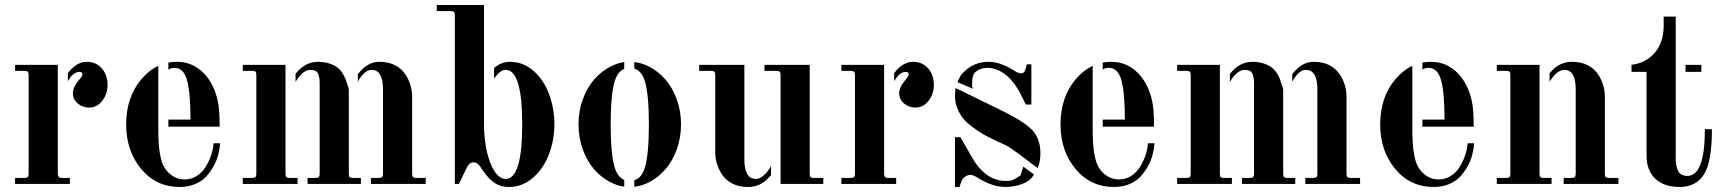

<svg xmlns="http://www.w3.org/2000/svg" viewBox="-20 -732 6856 764"><path d="M210 -40V-474H40V-450H78C84 -450 88.2 -448.8 90.5 -446.5C92.8 -444.2 94 -440 94 -434V-40C94 -34 92.8 -29.8 90.5 -27.5C88.2 -25.2 84 -24 78 -24H40V0H258V-24H226C220 -24 216 -25.3 214 -28C212 -29.3 210.7 -33.3 210 -40ZM250 -441V-409L256 -418C268 -436.7 281.7 -446 297 -446C304.3 -446 308 -442.7 308 -436C308 -431.3 303.3 -423.7 294 -413C278 -394.3 270 -377 270 -361C270 -345 276.3 -331.5 289 -320.5C301.7 -309.5 317 -304 335 -304C355.7 -304 373 -313 387 -331C401 -349 408 -370 408 -394C408 -420.7 400.3 -442.7 385 -460C369.7 -477.3 350 -486 326 -486C302 -486 280 -475 260 -453ZM250 -409ZM210 -474ZM250 -441Z M610 -203V-470C584.7 -458 561.7 -439.7 541 -415C501.7 -367.7 482 -308.3 482 -237C482 -167 501.8 -108 541.5 -60C581.2 -12 632.3 12 695 12C717 12 737 8.3 755 1C773 -6.3 787.7 -16 799 -28C810.3 -40 820.3 -53.7 829 -69C837.7 -84.3 844 -99.7 848 -115C852 -130.3 854.7 -146 856 -162H830C828.7 -144.7 825 -127.7 819 -111C813 -94.3 805.5 -79 796.5 -65C787.5 -51 775.8 -39.7 761.5 -31C747.2 -22.3 731.7 -18 715 -18C693 -18 673.3 -25.3 656 -40C638.7 -54.7 627 -74.3 621 -99C617.7 -111.7 615.2 -125.3 613.5 -140C611.8 -154.7 611 -167.7 611 -179C610.3 -185.7 610 -193.7 610 -203ZM650 -256V-228H854C854 -273.3 851.7 -306.7 847 -328C837 -376 817.5 -414.3 788.5 -443C759.5 -471.7 724.7 -486 684 -486C672 -486 660.7 -485 650 -483V-455C656.7 -459.7 664.7 -462 674 -462C698.7 -462 715.5 -445.3 724.5 -412C733.5 -378.7 738 -326.7 738 -256Z M1404 -437V-407C1421.3 -438.3 1439.3 -454 1458 -454C1488.7 -454 1504 -428.3 1504 -377V-40C1504 -34 1502.8 -29.8 1500.5 -27.5C1498.2 -25.2 1494 -24 1488 -24H1456V0H1674V-24H1636C1630 -24 1625.8 -25.2 1623.5 -27.5C1621.2 -29.8 1620 -34 1620 -40V-348C1620 -370.7 1615.2 -392.7 1605.5 -414C1595.8 -435.3 1582.7 -452 1566 -464C1545.3 -478.7 1519.7 -486 1489 -486C1464.3 -486 1441.7 -476 1421 -456C1415 -450 1409.3 -443.7 1404 -437ZM1404 -407ZM1368 -376V-236V-40C1368 -34 1369.2 -29.8 1371.5 -27.5C1373.8 -25.2 1378 -24 1384 -24H1416V0H1204V-24H1236C1242 -24 1246.2 -25.2 1248.5 -27.5C1250.8 -29.8 1252 -34 1252 -40V-395C1252 -405 1251.7 -412.8 1251 -418.5C1250.3 -424.2 1248.8 -430.2 1246.5 -436.5C1244.2 -442.8 1240.3 -447.3 1235 -450C1229.7 -452.7 1222.7 -454 1214 -454C1200 -454 1185.3 -445 1170 -427C1165.3 -421 1160.7 -414 1156 -406V-438C1180.7 -470 1210.7 -486 1246 -486C1263.3 -486 1279 -483.5 1293 -478.5C1307 -473.5 1318 -467.5 1326 -460.5C1334 -453.5 1341 -444.7 1347 -434C1353 -423.3 1357 -413.7 1359 -405C1359.7 -403 1361.2 -398.7 1363.5 -392C1365.8 -385.3 1367.3 -380 1368 -376ZM1156 -406ZM1116 -40V-474H946V-450H984C990 -450 994.2 -448.8 996.5 -446.5C998.8 -444.2 1000 -440 1000 -434V-40C1000 -34 998.8 -29.8 996.5 -27.5C994.2 -25.2 990 -24 984 -24H946V0H1164V-24H1132C1126 -24 1121.8 -25.2 1119.5 -27.5C1117.2 -29.8 1116 -34 1116 -40ZM1156 -438Z M1946 -419V-461C1948 -463 1950.3 -465 1953 -467C1969.7 -479.7 1988.7 -486 2010 -486C2044.7 -486 2075.7 -474 2103 -450C2130.3 -426 2151 -395 2165 -357C2179 -319 2186 -279 2186 -237C2186 -195 2178.7 -155 2164 -117C2149.3 -79 2128 -48 2100 -24C2072 0 2040.7 12 2006 12C1982 12 1961.8 6 1945.5 -6C1929.2 -18 1914.7 -33.7 1902 -53C1894 -65.7 1887.3 -74.3 1882 -79C1876.7 -83.7 1870.3 -86 1863 -86C1851.7 -86 1842 -76.7 1834 -58L1806 0H1790V-672C1790 -678 1788.8 -682.2 1786.5 -684.5C1784.2 -686.8 1780 -688 1774 -688H1718V-712H1906C1906 -712.7 1906 -696.5 1906 -663.5V-542.5V-399.5V-277.5V-226C1906.7 -190.7 1910.7 -157.3 1918 -126C1926 -92.7 1936.5 -66.7 1949.5 -48C1962.5 -29.3 1976.7 -20 1992 -20C2036 -20 2058 -92.3 2058 -237C2058 -381.7 2036 -454 1992 -454C1983.3 -454 1974 -449.7 1964 -441C1958 -435 1952 -427.7 1946 -419ZM1946 -461ZM1946 -419Z M2504 -485V-459C2524 -453 2538 -436.3 2546 -409C2556.7 -373.7 2562 -316.3 2562 -237C2562 -157.7 2556.7 -100.3 2546 -65C2538 -37.7 2524 -21 2504 -15V11C2524 9 2543.7 3 2563 -7C2587.7 -19.7 2609.3 -36.8 2628 -58.5C2646.7 -80.2 2661.7 -106.5 2673 -137.5C2684.3 -168.5 2690 -201.7 2690 -237C2690 -272.3 2684.3 -305.5 2673 -336.5C2661.7 -367.5 2646.7 -393.8 2628 -415.5C2609.3 -437.2 2587.7 -454.3 2563 -467C2543.7 -477 2524 -483 2504 -485ZM2504 -459ZM2464 -485V-458C2446.7 -450.7 2434 -434.3 2426 -409C2415.3 -373.7 2410 -316.3 2410 -237C2410 -157.7 2415.3 -100.3 2426 -65C2434 -39.7 2446.7 -23.3 2464 -16V11C2445.3 8.3 2427 2.3 2409 -7C2384.3 -19.7 2362.7 -36.8 2344 -58.5C2325.3 -80.2 2310.3 -106.5 2299 -137.5C2287.7 -168.5 2282 -201.7 2282 -237C2282 -272.3 2287.7 -305.5 2299 -336.5C2310.3 -367.5 2325.3 -393.8 2344 -415.5C2362.7 -437.2 2384.3 -454.3 2409 -467C2427 -476.3 2445.3 -482.3 2464 -485ZM2504 -485Z M3086 -220V0H3256V-24H3218C3212 -24 3207.8 -25.2 3205.5 -27.5C3203.2 -29.8 3202 -34 3202 -40V-474H3022V-450H3070C3076 -450 3080.2 -448.8 3082.5 -446.5C3084.8 -444.2 3086 -440 3086 -434ZM3086 -74ZM3048 -35V-71C3042.7 -61.7 3037 -53.3 3031 -46C3015.7 -28.7 3001.3 -20 2988 -20C2957.3 -20 2942 -45.7 2942 -97V-474H2762V-450H2810C2816 -450 2820.2 -448.8 2822.5 -446.5C2824.8 -444.2 2826 -440 2826 -434V-126C2826 -103.3 2830.8 -81.3 2840.5 -60C2850.2 -38.7 2863.3 -22 2880 -10C2900.7 4.7 2926.3 12 2957 12C2984.3 12 3008.7 2.7 3030 -16C3036 -22 3042 -28.3 3048 -35Z M3498 -40V-474H3328V-450H3366C3372 -450 3376.2 -448.8 3378.5 -446.5C3380.8 -444.2 3382 -440 3382 -434V-40C3382 -34 3380.8 -29.8 3378.5 -27.5C3376.2 -25.2 3372 -24 3366 -24H3328V0H3546V-24H3514C3508 -24 3504 -25.3 3502 -28C3500 -29.3 3498.7 -33.3 3498 -40ZM3538 -441V-409L3544 -418C3556 -436.7 3569.7 -446 3585 -446C3592.3 -446 3596 -442.7 3596 -436C3596 -431.3 3591.3 -423.7 3582 -413C3566 -394.3 3558 -377 3558 -361C3558 -345 3564.3 -331.5 3577 -320.5C3589.7 -309.5 3605 -304 3623 -304C3643.7 -304 3661 -313 3675 -331C3689 -349 3696 -370 3696 -394C3696 -420.7 3688.3 -442.7 3673 -460C3657.7 -477.3 3638 -486 3614 -486C3590 -486 3568 -475 3548 -453ZM3538 -409ZM3498 -474ZM3538 -441Z M4052 -69 4094 -38C4086 -21.3 4071 -8.8 4049 -0.5C4027 7.8 4004.7 12 3982 12C3948.7 12 3914 1.3 3878 -20C3862 -30.7 3850 -36 3842 -36C3833.3 -36 3825.7 -33.3 3819 -28C3812.3 -22.7 3807.7 -16.3 3805 -9L3798 12H3780V-186H3802L3847 -107C3883 -43.7 3928.3 -12 3983 -12C3995 -12 4003.8 -13.2 4009.5 -15.5C4015.2 -17.8 4025.7 -24 4041 -34ZM3790 -405 3793 -414C3794.3 -416 3796 -418.7 3798 -422C3800 -425.3 3801 -427.3 3801 -428C3801 -428.7 3801.8 -430.2 3803.5 -432.5L3806 -436L3809 -439L3813 -443L3819 -449C3845 -473.7 3876.7 -486 3914 -486C3944.7 -486 3978 -474.7 4014 -452C4026 -444 4036 -440 4044 -440C4052 -440 4057.3 -445.3 4060 -456L4066 -476H4084V-316H4062L4043 -354C4025 -390 4004.3 -417 3981 -435C3957.7 -453 3934 -462 3910 -462C3892 -462 3877.3 -457.7 3866 -449C3859.3 -444.3 3854.7 -438.2 3852 -430.5C3849.3 -422.8 3848 -410.3 3848 -393C3848 -387.7 3849 -383 3851 -379ZM4012 -135C4009.3 -137 4007 -138.7 4005 -140L3997.5 -145C3994.5 -147 3991.8 -148.7 3989.5 -150C3987.2 -151.3 3983.7 -153.2 3979 -155.5C3974.3 -157.8 3970.3 -159.7 3967 -161C3963.7 -162.3 3958.2 -164.8 3950.5 -168.5C3942.8 -172.2 3936.3 -175.3 3931 -178C3915.7 -185.3 3903 -191.8 3893 -197.5C3883 -203.2 3870.2 -211.7 3854.5 -223C3838.8 -234.3 3826.2 -245.3 3816.5 -256C3806.8 -266.7 3798.3 -280.3 3791 -297C3783.7 -313.7 3780 -331.3 3780 -350L3782 -382L3954 -298C4018 -267.3 4061.7 -240.3 4085 -217C4108.3 -193.7 4120 -162 4120 -122C4120 -100 4116.3 -80.3 4109 -63L4032 -121L4029 -123C4027 -124.3 4024.7 -126 4022 -128C4019.3 -130 4017 -131.7 4015 -133ZM3893 -334Z M4328 -203V-470C4302.7 -458 4279.7 -439.7 4259 -415C4219.7 -367.7 4200 -308.3 4200 -237C4200 -167 4219.8 -108 4259.5 -60C4299.2 -12 4350.3 12 4413 12C4435 12 4455 8.3 4473 1C4491 -6.3 4505.7 -16 4517 -28C4528.3 -40 4538.3 -53.7 4547 -69C4555.7 -84.3 4562 -99.7 4566 -115C4570 -130.3 4572.7 -146 4574 -162H4548C4546.7 -144.7 4543 -127.7 4537 -111C4531 -94.3 4523.5 -79 4514.5 -65C4505.5 -51 4493.8 -39.7 4479.5 -31C4465.2 -22.3 4449.7 -18 4433 -18C4411 -18 4391.3 -25.3 4374 -40C4356.7 -54.7 4345 -74.3 4339 -99C4335.7 -111.7 4333.2 -125.3 4331.5 -140C4329.8 -154.7 4329 -167.7 4329 -179C4328.3 -185.7 4328 -193.7 4328 -203ZM4368 -256V-228H4572C4572 -273.3 4569.7 -306.7 4565 -328C4555 -376 4535.5 -414.3 4506.5 -443C4477.5 -471.7 4442.7 -486 4402 -486C4390 -486 4378.7 -485 4368 -483V-455C4374.7 -459.7 4382.7 -462 4392 -462C4416.7 -462 4433.5 -445.3 4442.5 -412C4451.5 -378.7 4456 -326.7 4456 -256Z M5122 -437V-407C5139.3 -438.3 5157.3 -454 5176 -454C5206.7 -454 5222 -428.3 5222 -377V-40C5222 -34 5220.8 -29.8 5218.5 -27.5C5216.2 -25.2 5212 -24 5206 -24H5174V0H5392V-24H5354C5348 -24 5343.8 -25.2 5341.5 -27.5C5339.2 -29.8 5338 -34 5338 -40V-348C5338 -370.7 5333.2 -392.7 5323.5 -414C5313.8 -435.3 5300.7 -452 5284 -464C5263.3 -478.7 5237.7 -486 5207 -486C5182.3 -486 5159.7 -476 5139 -456C5133 -450 5127.3 -443.7 5122 -437ZM5122 -407ZM5086 -376V-236V-40C5086 -34 5087.2 -29.8 5089.5 -27.5C5091.8 -25.2 5096 -24 5102 -24H5134V0H4922V-24H4954C4960 -24 4964.2 -25.2 4966.5 -27.5C4968.8 -29.8 4970 -34 4970 -40V-395C4970 -405 4969.7 -412.8 4969 -418.5C4968.3 -424.2 4966.8 -430.2 4964.5 -436.5C4962.2 -442.8 4958.3 -447.3 4953 -450C4947.7 -452.7 4940.7 -454 4932 -454C4918 -454 4903.3 -445 4888 -427C4883.3 -421 4878.7 -414 4874 -406V-438C4898.7 -470 4928.7 -486 4964 -486C4981.3 -486 4997 -483.5 5011 -478.5C5025 -473.5 5036 -467.5 5044 -460.5C5052 -453.5 5059 -444.7 5065 -434C5071 -423.3 5075 -413.7 5077 -405C5077.7 -403 5079.2 -398.7 5081.5 -392C5083.8 -385.3 5085.3 -380 5086 -376ZM4874 -406ZM4834 -40V-474H4664V-450H4702C4708 -450 4712.2 -448.8 4714.5 -446.5C4716.8 -444.2 4718 -440 4718 -434V-40C4718 -34 4716.8 -29.8 4714.5 -27.5C4712.2 -25.2 4708 -24 4702 -24H4664V0H4882V-24H4850C4844 -24 4839.8 -25.2 4837.5 -27.5C4835.2 -29.8 4834 -34 4834 -40ZM4874 -438Z M5600 -203V-470C5574.7 -458 5551.7 -439.7 5531 -415C5491.7 -367.7 5472 -308.3 5472 -237C5472 -167 5491.8 -108 5531.5 -60C5571.2 -12 5622.3 12 5685 12C5707 12 5727 8.3 5745 1C5763 -6.3 5777.7 -16 5789 -28C5800.3 -40 5810.3 -53.7 5819 -69C5827.7 -84.3 5834 -99.7 5838 -115C5842 -130.3 5844.7 -146 5846 -162H5820C5818.7 -144.7 5815 -127.7 5809 -111C5803 -94.3 5795.5 -79 5786.5 -65C5777.5 -51 5765.8 -39.7 5751.5 -31C5737.2 -22.3 5721.7 -18 5705 -18C5683 -18 5663.3 -25.3 5646 -40C5628.7 -54.7 5617 -74.3 5611 -99C5607.7 -111.7 5605.2 -125.3 5603.5 -140C5601.8 -154.7 5601 -167.7 5601 -179C5600.3 -185.7 5600 -193.7 5600 -203ZM5640 -256V-228H5844C5844 -273.3 5841.7 -306.7 5837 -328C5827 -376 5807.5 -414.3 5778.5 -443C5749.5 -471.7 5714.7 -486 5674 -486C5662 -486 5650.7 -485 5640 -483V-455C5646.7 -459.7 5654.7 -462 5664 -462C5688.7 -462 5705.5 -445.3 5714.5 -412C5723.5 -378.7 5728 -326.7 5728 -256Z M6146 -441V-407C6150.7 -414.3 6155.7 -421.3 6161 -428C6176.3 -445.3 6190.7 -454 6204 -454C6234.7 -454 6250 -428.3 6250 -377V-40C6250 -34 6248.8 -29.8 6246.5 -27.5C6244.2 -25.2 6240 -24 6234 -24H6202V0H6420V-24H6382C6376 -24 6371.8 -25.2 6369.5 -27.5C6367.2 -29.8 6366 -34 6366 -40V-348C6366 -370.7 6361.2 -392.7 6351.5 -414C6341.8 -435.3 6328.7 -452 6312 -464C6291.3 -478.7 6265.7 -486 6235 -486C6207.7 -486 6183.3 -476.7 6162 -458C6156.7 -452.7 6151.3 -447 6146 -441ZM6146 -407ZM6106 -253V-474H5936V-450H5974C5980 -450 5984.2 -448.8 5986.5 -446.5C5988.8 -444.2 5990 -440 5990 -434V-40C5990 -34 5988.8 -29.8 5986.5 -27.5C5984.2 -25.2 5980 -24 5974 -24H5936V0H6154V-24H6122C6116 -24 6111.8 -25.2 6109.5 -27.5C6107.2 -29.8 6106 -34 6106 -40ZM6106 -385ZM6146 -441Z M6687 -474V-446H6750V-474ZM6648 -420V-666H6600V-630C6600 -586 6588.5 -550.3 6565.5 -523C6542.5 -495.7 6511.3 -479.3 6472 -474V-446H6532V-112C6532 -73.3 6543.5 -43 6566.5 -21C6589.5 1 6622 12 6664 12C6707.3 12 6739.7 -5 6761 -39C6781.7 -72.3 6792 -132 6792 -218H6764C6764 -94 6740.7 -32 6694 -32C6684.7 -32 6676.7 -34 6670 -38C6663.3 -42 6658.5 -48 6655.5 -56C6652.5 -64 6650.5 -71.7 6649.5 -79C6648.5 -86.3 6648 -95 6648 -105Z"/></svg>

Font: Km Standard TT
Style: Bold
Weight: 700
Designer: Alexey Kryukov <alexios@thessalonica.org.ru>
Version: Version 2.0.2